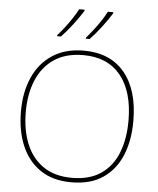

<svg xmlns="http://www.w3.org/2000/svg" viewBox="-62 -1005 878 1067"><g transform="rotate(5 377.0 -471.0)"><path d="M690 -358Q690 -250 655.5 -167Q621 -84 551.5 -37Q482 10 376 10Q272 10 202.5 -37.5Q133 -85 98 -168Q63 -251 63 -359Q63 -467 100 -549.5Q137 -632 208.5 -678.5Q280 -725 382 -725Q530 -725 610 -628.5Q690 -532 690 -358ZM90 -359Q90 -259 121 -181.5Q152 -104 216 -59.5Q280 -15 377 -15Q475 -15 538.5 -58.5Q602 -102 632.5 -179.5Q663 -257 663 -358Q663 -521 590 -610.5Q517 -700 382 -700Q284 -700 219 -656Q154 -612 122 -535Q90 -458 90 -359ZM526 -945Q504 -910 472 -867.5Q440 -825 408 -792H387V-798Q405 -818 426 -845Q447 -872 466 -901Q485 -930 496 -952H526ZM366 -945Q344 -910 312 -867.5Q280 -825 248 -792H227V-798Q245 -818 266 -845Q287 -872 306 -901Q325 -930 336 -952H366Z"/></g></svg>

Font: Noto Sans Myanmar Thin
Style: Regular
Weight: 100
Designer: Monotype Design Team
Foundry: Monotype Imaging Inc.
Version: Version 2.107; ttfautohint (v1.8.4.7-5d5b)